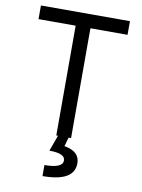

<svg xmlns="http://www.w3.org/2000/svg" viewBox="-99 -760 785 1062"><g transform="rotate(10 293.0 -229.0)"><path d="M251.5 0V-616.7H43V-693.4H543V-616.7H334.5V0ZM215.3 234.4V172.4Q317.4 172.4 317.4 128.9Q317.4 89.4 228.5 89.4L264.6 -9.8L320.8 -0.5L306.2 50.3Q393.1 64.5 393.1 131.8Q393.1 234.4 215.3 234.4Z"/></g></svg>

Font: CaskaydiaMono NF SemiLight
Style: Regular
Weight: 350
Designer: Aaron Bell
Foundry: Saja Typeworks
Version: Version 2111.001; ttfautohint (v1.8.4);Nerd Fonts 3.1.1